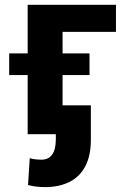

<svg xmlns="http://www.w3.org/2000/svg" viewBox="-20 -548 494 784"><path d="M345.5 -241.5H235.5V-118H351V22Q351 88.5 328 131.5Q305 174.5 263 195.2Q221 216 164.5 216Q125.5 216 94.5 207.5L101.5 98Q123 104 149.5 104Q207 104 208 22V0H93V-241.5H17.5V-330H93V-528.5H453.5V-418H235.5V-330H345.5Z"/></svg>

Font: Roberto Sans
Style: Bold
Weight: 700
Designer: Google (font) & Cristiano Sobral (main changes)
Version: Version 1.000;October 12, 2021;FontCreator 14.0.0.2814 64-bi